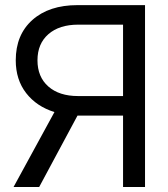

<svg xmlns="http://www.w3.org/2000/svg" viewBox="-20 -748 672 768"><path d="M560.1 0H472.2V-285.6H296.9Q293.5 -285.6 290 -285.6L136.7 0H34.2L197.8 -299.8Q126.5 -321.8 84.7 -375.5Q43 -429.2 43 -506.8Q43 -608.9 109.6 -668.2Q176.3 -727.5 290 -727.5H560.1ZM472.2 -363.8V-649.4H293Q217.3 -649.4 173.6 -611.3Q129.9 -573.2 129.9 -506.8Q129.9 -440.4 173.3 -402.1Q216.8 -363.8 292 -363.8Z"/></svg>

Font: Inter Display
Style: Regular
Weight: 400
Designer: Rasmus Andersson
Foundry: rsms
Version: Version 4.001;git-9221beed3